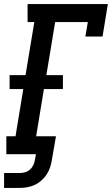

<svg xmlns="http://www.w3.org/2000/svg" viewBox="-20 -755 548 940"><path d="M0 165V92H78Q91 92 104 88Q117 84 127 75Q137 66 143 53.5Q149 41 151 28L156 0H11V-88H56L94 -319H27V-387H105L148 -647H115V-735H508L482 -576H398L410 -647H250L207 -387H288V-319H195L157 -88H254L234 28Q231 47 225 65Q219 83 208.5 99Q198 115 183 128.5Q168 142 150.5 150Q133 158 114.5 161.5Q96 165 78 165Z"/></svg>

Font: Iosevka Slab Semibold Oblique
Style: Regular
Weight: 600
Italic angle: -9°
Monospace: yes
Designer: Belleve Invis
Foundry: Belleve Invis
Version: Version 11.1.1; ttfautohint (v1.8.3)